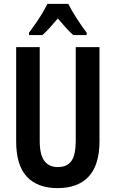

<svg xmlns="http://www.w3.org/2000/svg" viewBox="-20 -956 593 986"><path d="M491 -232Q491 -110 436 -50Q381 10 276 10Q172 10 117.5 -49Q63 -108 63 -230V-714H184V-233Q184 -161 208 -129.5Q232 -98 277 -98Q324 -98 346.5 -129Q369 -160 369 -234V-714H491ZM331 -936Q347 -903 372.5 -863.5Q398 -824 425 -788V-776H356Q338 -792 318.5 -813.5Q299 -835 277 -861Q255 -835 234.5 -812.5Q214 -790 198 -776H129V-788Q145 -809 163.5 -836Q182 -863 198 -889.5Q214 -916 223 -936Z"/></svg>

Font: Noto Sans Bengali ExtraCondensed SemiBold
Style: Regular
Weight: 600
Width: 2
Designer: Joana Ranito - Universal Thirst; Jelle Bosma - Monotype Design Team
Foundry: Universal Thirst ehf.
Version: Version 3.000; ttfautohint (v1.8.4.7-5d5b)